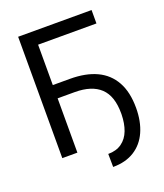

<svg xmlns="http://www.w3.org/2000/svg" viewBox="-153 -808 899 1051"><g transform="rotate(-20 296.5 -283.0)"><path d="M505.9 -628.9H166V0H78.1V-707H505.9ZM164.1 -393.6H265.6Q357.4 -393.6 420.9 -363.8Q484.4 -334 518.1 -273.4Q551.8 -212.9 551.8 -121.1Q551.8 -42 525.4 17.1Q499 76.2 447.8 108.4Q396.5 140.6 323.2 140.6L322.3 64.5Q370.1 64.5 401.9 41.5Q433.6 18.6 448.7 -21.5Q463.9 -61.5 464.8 -114.3V-121.1Q464.8 -221.7 414.6 -269Q364.3 -316.4 265.6 -316.4H164.1Z"/></g></svg>

Font: Pretendard JP Variable
Style: Regular
Weight: 400
Designer: Base glyphs from Inter by Rasmus Andersson; Hangul glyphs from Noto Sans CJK(Source Han Sans) by Jang Soo-young and Kang
Foundry: Kil Hyung-jin
Version: Version 1.307;Glyphs 3.2 (3192)